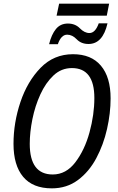

<svg xmlns="http://www.w3.org/2000/svg" viewBox="-20 -1022 649 1052"><path d="M264 10Q346 10 407 -35.5Q468 -81 507.5 -155Q547 -229 566.5 -315.5Q586 -402 586 -483Q586 -599 533 -662Q480 -725 380 -725Q275 -725 202.5 -650.5Q130 -576 92 -463Q54 -350 54 -234Q54 -116 107 -53Q160 10 264 10ZM269 -66Q143 -66 143 -234Q143 -297 157.5 -369Q172 -441 201 -504.5Q230 -568 273 -608.5Q316 -649 374 -649Q497 -649 497 -485Q497 -394 470.5 -297Q444 -200 393 -133Q342 -66 269 -66ZM290 -936H565L578 -1002H304ZM249 -780H297Q315 -832 348 -832Q376 -832 400.5 -806.5Q425 -781 465 -781Q543 -781 569 -894H521Q502 -841 470 -841Q443 -841 417.5 -867Q392 -893 352 -893Q311 -893 286.5 -863Q262 -833 249 -780Z"/></svg>

Font: Noto Sans UI SemiCondensed
Style: Italic
Weight: 400
Width: 4
Italic angle: -12°
Designer: Monotype Design Team
Foundry: Monotype Imaging Inc.
Version: Version 1.901